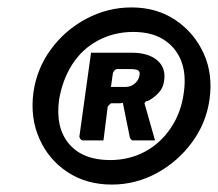

<svg xmlns="http://www.w3.org/2000/svg" viewBox="-20 -772 587 517"><path d="M281 -275Q213 -275 162 -308.5Q111 -342 86 -398.5Q61 -455 70 -523Q79 -587 117 -639Q155 -691 212.5 -721.5Q270 -752 334 -752Q402 -752 452.5 -718Q503 -684 528.5 -628Q554 -572 544 -503Q535 -440 496.5 -388Q458 -336 401.5 -305.5Q345 -275 281 -275ZM276 -341Q328 -341 370 -363.5Q412 -386 440 -427.5Q468 -469 475 -523Q482 -573 467.5 -609Q453 -645 420.5 -665.5Q388 -686 339 -686Q287 -686 244 -663Q201 -640 174.5 -598.5Q148 -557 139 -503Q129 -428 166 -384.5Q203 -341 276 -341ZM396 -399Q397 -395 397.5 -394.5Q398 -394 394 -394H337Q335 -394 332 -397.5Q329 -401 329 -405L311 -494Q310 -496 309 -495Q308 -494 303 -494H280Q278 -494 274.5 -490Q271 -486 270 -485L259 -397Q258 -393 257.5 -393.5Q257 -394 252 -394H203Q199 -394 196 -398.5Q193 -403 194 -406L225 -629Q226 -632 225 -631Q224 -630 227 -630H335Q379 -630 403 -610Q427 -590 422 -555Q420 -536 407 -522Q394 -508 378 -500Q375 -501 372.5 -498.5Q370 -496 369 -494L396 -399ZM319 -538Q333 -538 344 -548Q355 -558 356 -572Q357 -580 351 -583Q345 -586 331 -586H295Q292 -586 288.5 -582.5Q285 -579 284 -575L279 -540Q278 -536 277.5 -537Q277 -538 280 -538H319Z"/></svg>

Font: Libre Franklin Thin ExtraBold
Style: Italic
Weight: 800
Italic angle: -8°
Version: Version 2.000